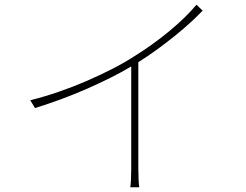

<svg xmlns="http://www.w3.org/2000/svg" viewBox="-20 -775 1040 812"><path d="M837 -730 811 -755Q790 -730 761 -701.5Q732 -673 697.5 -644.5Q663 -616 625 -588.5Q587 -561 548 -537Q508 -511 456.5 -484.5Q405 -458 347.5 -433Q290 -408 229 -387Q168 -366 108 -351L128 -318Q183 -335 238.5 -355.5Q294 -376 346.5 -399Q399 -422 447 -446Q495 -470 535 -494V-65Q535 -42 534 -18Q533 6 531 17H569Q567 6 566 -18Q565 -42 565 -65V-512Q605 -537 644 -565.5Q683 -594 718.5 -622.5Q754 -651 784 -678.5Q814 -706 837 -730Z"/></svg>

Font: Spoqa Han Sans Neo Thin
Style: Regular
Weight: 100
Designer: [Spoqa Han Sans Neo] Dong-huui Kim  Younghwa Kang  Yujin Lee  [Noto Sans] Ryoko NISHIZUKA  (kana & ideographs); Paul D. 
Foundry: Spoqa (http://www.spoqa-han-sans.com)
Version: Version 1.100;hotconv 1.0.109;makeotfexe 2.5.65596